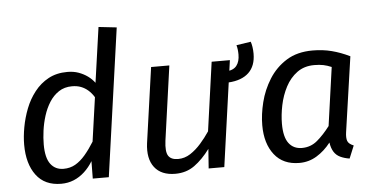

<svg xmlns="http://www.w3.org/2000/svg" viewBox="-51 -845 1860 954"><g transform="rotate(-5 878.5 -368.0)"><path d="M431 -473 470 -748 560 -738 456 0H376L377 -87Q359 -57 334.5 -34.5Q310 -12 281 0Q252 12 218 12Q136 12 93.5 -45Q51 -102 51 -197Q51 -238 59.5 -284.5Q68 -331 85.5 -376Q103 -421 132 -458Q161 -495 201.5 -517Q242 -539 296 -539Q327 -539 352 -530Q377 -521 397 -506.5Q417 -492 431 -473ZM313 -466Q275 -466 247 -447.5Q219 -429 200 -399Q181 -369 169.5 -332.5Q158 -296 153 -259Q148 -222 148 -190Q148 -123 171.5 -92Q195 -61 236 -61Q269 -61 295 -76Q321 -91 344.5 -118.5Q368 -146 391 -183L422 -402Q409 -423 393 -437Q377 -451 357.5 -458.5Q338 -466 313 -466Z M787 12Q717 12 683.5 -31.5Q650 -75 660 -152L713 -527H804L752 -156Q745 -102 758.5 -81Q772 -60 807 -60Q840 -60 868.5 -78.5Q897 -97 922 -125.5Q947 -154 967 -184L1015 -527H1106L1032 0H954L961 -97Q924 -47 883 -17.5Q842 12 787 12ZM1089 -417 1083 -473Q1119 -475 1135 -495.5Q1151 -516 1151 -551Q1151 -564 1149.5 -576Q1148 -588 1145 -598L1217 -609Q1221 -599 1223.5 -582.5Q1226 -566 1226 -549Q1226 -488 1191 -454.5Q1156 -421 1089 -417Z M1519 -539Q1570 -539 1614.5 -527.5Q1659 -516 1704 -494L1650 -120Q1646 -92 1651.5 -76.5Q1657 -61 1682 -51L1656 12Q1630 8 1610 -1.5Q1590 -11 1578.5 -29.5Q1567 -48 1563 -76Q1532 -36 1492.5 -12Q1453 12 1406 12Q1325 12 1281.5 -43.5Q1238 -99 1238 -190Q1238 -244 1253 -304.5Q1268 -365 1301.5 -418.5Q1335 -472 1388.5 -505.5Q1442 -539 1519 -539ZM1521 -466Q1471 -466 1435.5 -440Q1400 -414 1378 -372Q1356 -330 1346 -281.5Q1336 -233 1336 -189Q1336 -123 1359.5 -92Q1383 -61 1425 -61Q1469 -61 1502 -89Q1535 -117 1566 -158L1607 -449Q1586 -458 1566.5 -462Q1547 -466 1521 -466Z"/></g></svg>

Font: Fira Sans Variable
Style: Italic
Weight: 397
Italic angle: -8°
Designer: Carrois Corporate & Edenspiekermann AG
Foundry: Carrois Corporate GbR & Edenspiekermann AG
Version: Version 4.202